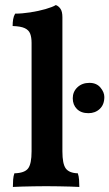

<svg xmlns="http://www.w3.org/2000/svg" viewBox="-20 -737 433 760"><path d="M31 3Q31 -12 32 -26Q33 -40 37 -51Q77 -52 91 -70Q105 -88 105 -138V-567Q105 -589 99.5 -603.5Q94 -618 78 -625.5Q62 -633 30 -634Q30 -648 32 -660.5Q34 -673 40 -683Q67 -683 99.5 -688Q132 -693 160 -701Q188 -709 201 -717Q212 -713 219.5 -702Q227 -691 227 -669V-138Q227 -88 240.5 -70Q254 -52 288 -51Q292 -40 293 -25Q294 -10 294 3Q279 2 257.5 1.5Q236 1 211.5 0.5Q187 0 163 0Q139 0 114 0.5Q89 1 67.5 1.5Q46 2 31 3ZM330 -289Q301 -289 284.5 -305.5Q268 -322 268 -348Q268 -374 286.5 -391.5Q305 -409 334 -409Q362 -409 377.5 -390.5Q393 -372 393 -353Q393 -323 375 -306Q357 -289 330 -289Z"/></svg>

Font: Vollkorn SemiBold
Style: Regular
Weight: 600
Designer: Friedrich Althausen
Foundry: Friedrich Althausen
Version: Version 5.000